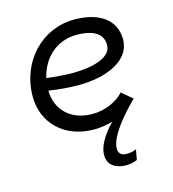

<svg xmlns="http://www.w3.org/2000/svg" viewBox="-109 -613 818 910"><g transform="rotate(-15 300.0 -157.5)"><path d="M296 5C327 5 359 0 388 -9C349 31 318 76 311 115C302 166 326 203 389 208C410 210 436 205 453 197L462 147C445 155 425 158 406 156C384 154 371 138 376 108C386 53 442 -14 497 -71L514 -88L462 -132C429 -95 370 -68 307 -68C200 -68 134 -136 133 -229C180 -222 230 -217 279 -217C415 -217 538 -268 538 -372C538 -467 463 -523 338 -523C180 -523 54 -393 54 -220C54 -92 149 5 296 5ZM139 -289C160 -383 233 -450 329 -450C420 -450 458 -417 458 -366C458 -310 379 -280 265 -280C224 -280 180 -284 139 -289Z"/></g></svg>

Font: Fixel Display 20240404
Style: Italic
Weight: 400
Italic angle: -10°
Designer: AlfaBravo + MacPaw
Foundry: Kyrylo Tkachov, Marchela Mozhyna, Serhii Makarenko, Maria Weinstein, Zakhar Kryvoshyya
Version: Version 1.211;Glyphs 3.2 (3225)